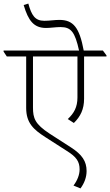

<svg xmlns="http://www.w3.org/2000/svg" viewBox="-47 -904 614 1071"><path d="M365 -218C402 -254 422 -295 422 -353V-589H547V-595L527 -622H420C396 -751 362 -793 284 -793C257 -793 230 -788 200 -788C148 -788 129 -819 111 -884L85 -876C111 -788 142 -748 210 -748C235 -748 263 -753 291 -753C349 -753 371 -726 394 -622H-27V-616L-9 -589H99V-302C99 -217 141 -181 206 -139L326 -62C379 -29 397 -3 397 41C397 70 385 102 363 131L402 147C424 117 436 84 436 50C436 -5 410 -42 350 -81L229 -159C148 -212 137 -245 137 -304V-589H385V-360C385 -307 366 -272 331 -240Z"/></svg>

Font: Noto Serif Devanagari ExtraLight
Style: Regular
Weight: 200
Designer: Universal Thirst, Indian Type Foundry and the Monotype Design Team
Foundry: Monotype Imaging Inc.
Version: Version 2.004